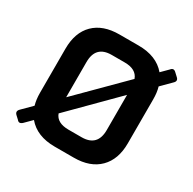

<svg xmlns="http://www.w3.org/2000/svg" viewBox="-120 -633 760 756"><g transform="rotate(30 260.0 -255.0)"><path d="M460 -355V-155Q460 -82 419 -41Q378 0 304 0H217Q136 0 94 -50L63 -19Q49 -6 39 -19L25 -32Q12 -44 25 -57L68 -100Q61 -124 61 -155V-355Q61 -429 102 -469.5Q143 -510 217 -510H304Q386 -510 428 -460L458 -490Q469 -504 482 -491L496 -478Q510 -466 496 -453L453 -410Q460 -386 460 -355ZM159 -351V-191L356 -388Q343 -425 290 -425H231Q159 -425 159 -351ZM362 -159V-319L165 -121Q178 -85 231 -85H290Q362 -85 362 -159Z"/></g></svg>

Font: Rajdhani Semibold
Style: Regular
Weight: 600
Designer: Satya Rajpurohit, Jyotish Sonowal
Foundry: Indian Type Foundry
Version: Version 1.200;PS 1.0;hotconv 1.0.78;makeotf.lib2.5.61930; tt